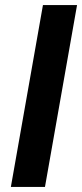

<svg xmlns="http://www.w3.org/2000/svg" viewBox="-20 -740 325 760"><path d="M23 0 150 -720H285L158 0Z"/></svg>

Font: DM Sans 11pt
Style: Bold Italic
Weight: 700
Italic angle: -10°
Version: Version 4.004;gftools[0.9.30]